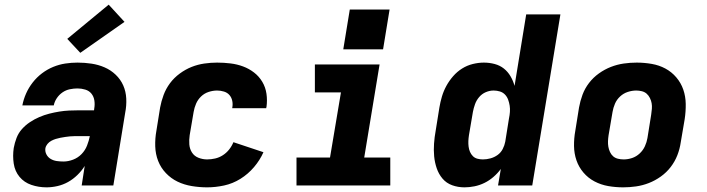

<svg xmlns="http://www.w3.org/2000/svg" viewBox="-20 -797 3040 825"><path d="M180 8Q146 8 115 -2.5Q84 -13 64 -37Q44 -61 39 -94Q34 -127 39 -161Q43 -183 51 -204Q59 -225 74 -242Q89 -259 108.5 -272Q128 -285 149 -294Q170 -303 191.5 -308.5Q213 -314 234.5 -317.5Q256 -321 277 -322Q298 -323 319 -323H384L385 -331Q388 -348 385.5 -365Q383 -382 373 -394.5Q363 -407 346.5 -412Q330 -417 313 -417Q297 -417 280 -413.5Q263 -410 248.5 -400Q234 -390 224 -375Q214 -360 211 -344H76Q81 -370 92 -395Q103 -420 120.5 -442.5Q138 -465 160.5 -482Q183 -499 208.5 -509.5Q234 -520 260.5 -524Q287 -528 313 -528Q344 -528 373.5 -523.5Q403 -519 429.5 -507.5Q456 -496 477 -476Q498 -456 509.5 -430Q521 -404 522.5 -373.5Q524 -343 518 -313L467 0H331L344 -84Q331 -63 312.5 -45Q294 -27 272.5 -15Q251 -3 227 2.5Q203 8 180 8ZM253 -103Q273 -103 294 -111Q315 -119 330.5 -135Q346 -151 354 -171.5Q362 -192 366 -212H319Q310 -212 300 -212Q290 -212 280 -211Q270 -210 260 -208.5Q250 -207 239.5 -205Q229 -203 219.5 -200Q210 -197 200.5 -192Q191 -187 184 -178.5Q177 -170 175 -160Q173 -146 179.5 -133.5Q186 -121 198 -114Q210 -107 224 -105Q238 -103 253 -103ZM325 -570 269 -630 447 -777 515 -703Z M870 8Q837 8 804 2.5Q771 -3 743 -16.5Q715 -30 693 -53Q671 -76 659.5 -105.5Q648 -135 647 -168.5Q646 -202 652 -235L668 -335Q673 -362 683 -389Q693 -416 710.5 -439.5Q728 -463 752.5 -481Q777 -499 803.5 -509.5Q830 -520 858 -524Q886 -528 913 -528Q942 -528 970.5 -524.5Q999 -521 1024.5 -511.5Q1050 -502 1071.5 -485.5Q1093 -469 1107 -445.5Q1121 -422 1125 -394Q1129 -366 1125 -337Q1124 -336 1124 -334.5Q1124 -333 1124 -332H978Q978 -332 978 -332.5Q978 -333 978 -334Q981 -349 978 -363.5Q975 -378 966 -388.5Q957 -399 942.5 -403.5Q928 -408 913 -408Q895 -408 876.5 -402Q858 -396 844 -382.5Q830 -369 822.5 -351.5Q815 -334 812 -316L795 -216Q792 -196 793.5 -176.5Q795 -157 805 -141.5Q815 -126 833 -119Q851 -112 870 -112Q887 -112 904.5 -116Q922 -120 937.5 -130Q953 -140 964.5 -154.5Q976 -169 983 -186L1112 -143Q1097 -109 1071.5 -79Q1046 -49 1013 -28.5Q980 -8 943 0Q906 8 870 8Z M1254 0V-120H1398L1445 -400H1333V-520H1611L1545 -120H1657V0ZM1455 -585 1483 -756H1654L1626 -585Z M1976 8Q1948 8 1923 -1Q1898 -10 1881.5 -29.5Q1865 -49 1856.5 -74Q1848 -99 1845.5 -125.5Q1843 -152 1845 -180Q1847 -208 1852 -235L1868 -335Q1872 -359 1879 -382.5Q1886 -406 1898 -428Q1910 -450 1927 -469.5Q1944 -489 1965.5 -502.5Q1987 -516 2011.5 -522Q2036 -528 2059 -528Q2083 -528 2105.5 -522Q2128 -516 2145 -502.5Q2162 -489 2173.5 -469.5Q2185 -450 2191 -428L2241 -735H2388L2267 0H2120L2132 -71Q2118 -52 2100 -36.5Q2082 -21 2061.5 -11Q2041 -1 2019 3.5Q1997 8 1976 8ZM2055 -112Q2071 -112 2087.5 -116.5Q2104 -121 2118 -131Q2132 -141 2140 -156.5Q2148 -172 2151 -188L2167 -288Q2170 -302 2171 -316Q2172 -330 2170 -343Q2168 -356 2163.5 -368.5Q2159 -381 2150 -390.5Q2141 -400 2128 -404Q2115 -408 2101 -408Q2084 -408 2067.5 -401Q2051 -394 2039 -380Q2027 -366 2021 -349Q2015 -332 2012 -316L1995 -216Q1993 -203 1992.5 -191Q1992 -179 1993.5 -167Q1995 -155 1999.5 -144.5Q2004 -134 2012 -126Q2020 -118 2031.5 -115Q2043 -112 2055 -112Z M2658 8Q2625 8 2593.5 2.5Q2562 -3 2534.5 -17.5Q2507 -32 2487 -55.5Q2467 -79 2457 -108Q2447 -137 2446.5 -169.5Q2446 -202 2452 -235L2468 -335Q2473 -363 2483 -390Q2493 -417 2511 -440.5Q2529 -464 2553.5 -481.5Q2578 -499 2605 -509.5Q2632 -520 2660 -524Q2688 -528 2716 -528Q2748 -528 2780 -522.5Q2812 -517 2839 -502.5Q2866 -488 2886 -464.5Q2906 -441 2916 -412Q2926 -383 2926.5 -350.5Q2927 -318 2922 -285L2905 -185Q2901 -157 2890.5 -130Q2880 -103 2862 -79.5Q2844 -56 2819.5 -38.5Q2795 -21 2768 -10.5Q2741 0 2713 4Q2685 8 2658 8ZM2660 -112Q2678 -112 2696 -118Q2714 -124 2728.5 -137.5Q2743 -151 2751 -168.5Q2759 -186 2762 -204L2778 -304Q2780 -317 2781 -329.5Q2782 -342 2780 -353.5Q2778 -365 2772.5 -376Q2767 -387 2758.5 -394.5Q2750 -402 2738 -405Q2726 -408 2714 -408Q2696 -408 2677.5 -402Q2659 -396 2644.5 -382.5Q2630 -369 2622.5 -351.5Q2615 -334 2612 -316L2595 -216Q2593 -203 2592.5 -190.5Q2592 -178 2594 -166.5Q2596 -155 2601 -144Q2606 -133 2614.5 -125.5Q2623 -118 2635 -115Q2647 -112 2660 -112Z"/></svg>

Font: Iosevka SS04 Heavy Extended
Style: Italic
Weight: 900
Width: 7
Italic angle: -9°
Monospace: yes
Designer: Belleve Invis
Foundry: Belleve Invis
Version: Version 19.0.0; ttfautohint (v1.8.4)